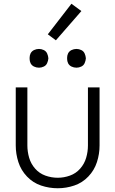

<svg xmlns="http://www.w3.org/2000/svg" viewBox="-20 -996 615 1024"><path d="M188 -635Q174 -635 161.5 -641Q149 -647 143 -659Q138 -670 138 -681V-689Q138 -700 143 -711Q149 -723 161.5 -729Q174 -735 188 -735Q201 -735 213.5 -729Q226 -723 231.5 -710.5Q237 -698 238 -685Q237 -672 231.5 -659.5Q226 -647 213.5 -641Q201 -635 188 -635ZM388 -635Q374 -635 361.5 -641Q349 -647 343 -659Q338 -670 338 -681V-689Q338 -700 343 -711Q349 -723 361.5 -729Q374 -735 388 -735Q401 -735 413.5 -729Q426 -723 431.5 -710.5Q437 -698 438 -685Q437 -672 431.5 -659.5Q426 -647 413.5 -641Q401 -635 388 -635ZM278 -781 235 -813 361 -976 414 -937ZM288 8Q242 8 199 -6.5Q156 -21 124 -54.5Q92 -88 78 -131.5Q64 -175 64 -220V-530H126V-220Q126 -187 135.5 -154.5Q145 -122 167.5 -96.5Q190 -71 222 -59.5Q254 -48 288 -48Q321 -48 353 -59.5Q385 -71 407.5 -96.5Q430 -122 439.5 -154.5Q449 -187 449 -220V-530H511V-220Q511 -175 497 -131.5Q483 -88 451 -54.5Q419 -21 376 -6.5Q333 8 288 8Z"/></svg>

Font: Jozsika Light
Style: Regular
Weight: 300
Monospace: yes
Designer: Belleve Invis
Foundry: Belleve Invis
Version: 2.1.0